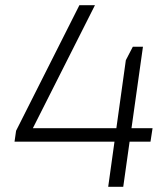

<svg xmlns="http://www.w3.org/2000/svg" viewBox="-20 -720 637 740"><path d="M42 -216 286 -700H346L85 -183L64 -226H568L560 -174H36ZM465 -488 492 -540H531L455 0H397Z"/></svg>

Font: Pathway Extreme 8pt Thin 12pt
Style: Italic
Weight: 100
Italic angle: -8°
Version: Version 1.001;gftools[0.9.26]